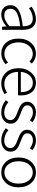

<svg xmlns="http://www.w3.org/2000/svg" viewBox="1230 -1818 600 3101"><g transform="rotate(90 1530.5 -267.0)"><path d="M218 13Q150 13 108 -23Q63 -63 63 -134Q63 -221 145 -269Q224 -314 403 -335Q407 -496 281 -496Q194 -496 113 -435L87 -477Q190 -547 289 -547Q379 -547 423 -487Q461 -434 461 -338V-169V0H412L406 -68H404Q305 13 218 13ZM230 -36Q273 -36 315 -57Q354 -76 403 -119V-205V-292Q250 -274 183 -236Q121 -200 121 -137Q121 -85 153 -59Q182 -36 230 -36Z M847 13Q740 13 673 -60Q603 -136 603 -266Q603 -394 677 -473Q746 -547 850 -547Q933 -547 1006 -482L973 -442Q916 -496 851 -496Q771 -496 717.5 -431.5Q664 -367 664 -266Q664 -164 715 -100.5Q766 -37 850 -37Q923 -37 989 -96L1017 -56Q938 13 847 13Z M1329 13Q1223 13 1154 -61Q1081 -138 1081 -266Q1081 -391 1153 -471Q1220 -547 1315 -547Q1412 -547 1466.5 -481.5Q1521 -416 1521 -299Q1521 -277 1518 -257H1329H1140Q1142 -159 1195.5 -97.5Q1249 -36 1335 -36Q1411 -36 1477 -82L1499 -39Q1416 13 1329 13ZM1140 -303H1304H1468Q1468 -398 1427 -448Q1387 -497 1316 -497Q1248 -497 1200 -446Q1148 -392 1140 -303Z M1794 13Q1686 13 1598 -60L1629 -102Q1708 -35 1797 -35Q1855 -35 1888 -65Q1919 -92 1919 -136Q1919 -178 1878 -208Q1850 -229 1790 -250Q1710 -278 1677 -303Q1623 -342 1623 -403Q1623 -464 1669 -504Q1717 -547 1798 -547Q1882 -547 1953 -490L1923 -450Q1859 -498 1796 -498Q1740 -498 1709 -470Q1681 -445 1681 -406Q1681 -367 1719 -341Q1741 -326 1802 -303Q1804 -302 1805 -302Q1809 -301 1816 -298Q1896 -268 1926 -244Q1977 -205 1977 -139.5Q1977 -74 1930 -32Q1878 13 1794 13Z M2246 13Q2138 13 2050 -60L2081 -102Q2160 -35 2249 -35Q2307 -35 2340 -65Q2371 -92 2371 -136Q2371 -178 2330 -208Q2302 -229 2242 -250Q2162 -278 2129 -303Q2075 -342 2075 -403Q2075 -464 2121 -504Q2169 -547 2250 -547Q2334 -547 2405 -490L2375 -450Q2311 -498 2248 -498Q2192 -498 2161 -470Q2133 -445 2133 -406Q2133 -367 2171 -341Q2193 -326 2254 -303Q2256 -302 2257 -302Q2261 -301 2268 -298Q2348 -268 2378 -244Q2429 -205 2429 -139.5Q2429 -74 2382 -32Q2330 13 2246 13Z M2764 13Q2663 13 2595 -60Q2523 -138 2523 -266.5Q2523 -395 2595 -473Q2663 -547 2764 -547Q2865 -547 2933 -473Q3005 -394 3005 -266Q3005 -138 2933 -60Q2865 13 2764 13ZM2764 -37Q2843 -37 2894 -101Q2945 -165 2945 -266Q2945 -368 2893.5 -432Q2842 -496 2764 -496Q2686 -496 2635 -431.5Q2584 -367 2584 -266Q2584 -165 2634.5 -101Q2685 -37 2764 -37Z"/></g></svg>

Font: GenSekiGothic TW L
Style: Regular
Weight: 300
Version: Version 1.501;PS 1;hotconv 16.6.51;makeotf.lib2.5.65220